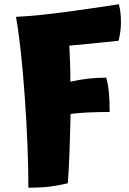

<svg xmlns="http://www.w3.org/2000/svg" viewBox="-20 -794 603 900"><path d="M298 65Q253 76 210 81Q167 86 113 86Q113 -97 96.5 -334.5Q80 -572 55 -715Q113 -718 171 -724Q229 -730 296 -739Q342 -745 424 -757Q506 -769 537 -774Q542 -757 544.5 -735.5Q547 -714 547 -688Q547 -670 544.5 -649Q542 -628 536 -603Q448 -594 390 -588Q332 -582 305 -580Q307 -538 308.5 -495.5Q310 -453 310 -411Q353 -421 394.5 -425.5Q436 -430 478 -430Q487 -397 490.5 -360.5Q494 -324 494 -269Q440 -269 395.5 -267Q351 -265 311 -260Q309 -167 306 -85.5Q303 -4 298 65Z"/></svg>

Font: Atma
Style: Bold
Weight: 700
Designer: Gregori Vincens, Jeremie Hornus, Riccardo Olocco, Yoann Minet.
Foundry: black foundry
Version: Version 1.102;PS 1.100;hotconv 1.0.86;makeotf.lib2.5.63406